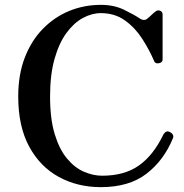

<svg xmlns="http://www.w3.org/2000/svg" viewBox="-20 -758 758 790"><path d="M395 12Q299 12 222 -30Q145 -72 100 -155Q55 -238 55 -361Q55 -451 82 -521Q109 -591 156.5 -639.5Q204 -688 265 -713Q326 -738 395 -738Q449 -738 490 -718Q531 -698 552 -684Q573 -669 587 -682Q597 -690 605 -698Q613 -706 619 -710Q628 -718 638.5 -714Q649 -710 649 -698V-513Q649 -501 634.5 -498Q620 -495 615 -505Q595 -552 565.5 -598Q536 -644 494 -674Q452 -704 395 -704Q358 -704 321 -684Q284 -664 253.5 -622.5Q223 -581 204.5 -516Q186 -451 186 -361Q186 -269 205 -206.5Q224 -144 255.5 -106Q287 -68 325 -51.5Q363 -35 400 -35Q492 -35 551.5 -77Q611 -119 652 -204Q664 -224 680 -214Q688 -210 691.5 -203Q695 -196 691 -188Q654 -98 582.5 -43Q511 12 395 12Z"/></svg>

Font: Zen Old Mincho
Style: Bold
Weight: 700
Designer: Yoshimichi Ohira
Foundry: Positype
Version: Version 1.500